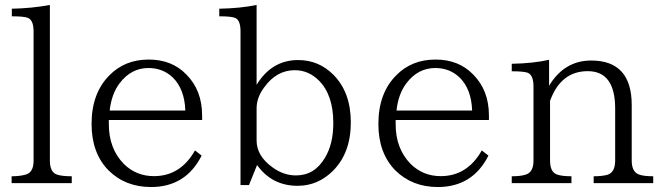

<svg xmlns="http://www.w3.org/2000/svg" viewBox="-20 -750 2678 776"><path d="M270 -9.8H26.9V-37.6Q59.1 -37.6 82 -43.9Q115.7 -51.3 115.7 -100.6V-623Q115.7 -668.5 92.8 -677.7Q77.6 -684.1 27.8 -684.1V-714.8Q108.4 -716.3 181.6 -730V-100.6Q181.6 -55.2 209 -44.9Q228.5 -37.6 270 -37.6Z M796.9 -265.1H419.9V-248Q419.9 -149.9 480 -87.9Q530.3 -38.1 602.1 -38.1Q709.5 -38.1 768.1 -142.1L794.9 -121.1Q731 5.9 590.3 5.9Q486.3 5.9 418 -62Q350.1 -131.8 350.1 -249Q350.1 -373 421.9 -445.3Q484.4 -509.3 581.1 -509.3Q674.8 -509.3 732.9 -449.2Q796.9 -385.3 796.9 -283.2ZM729 -303.2Q726.1 -389.2 679.2 -436Q638.7 -475.1 580.1 -475.1Q510.3 -475.1 463.9 -414.1Q430.7 -370.6 423.3 -303.2Z M1017.1 -407.2Q1078.1 -507.3 1185.1 -507.3Q1268.1 -507.3 1327.1 -448.2Q1397.9 -377.4 1397.9 -255.4Q1397.9 -132.3 1326.2 -60.1Q1265.1 1 1183.1 1Q1079.1 1 1019 -83L986.3 -2H952.1V-623Q952.1 -668.9 930.2 -677.7Q915 -684.1 866.2 -684.1V-714.8Q951.2 -716.3 1017.1 -730ZM1017.1 -312V-182.1Q1017.1 -119.6 1082 -73.2Q1126.5 -41 1176.3 -41Q1252 -41 1293.9 -113.3Q1327.1 -168.5 1327.1 -252.9Q1327.1 -366.2 1269 -424.3Q1227.1 -466.3 1171.4 -466.3Q1097.7 -466.3 1047.9 -397Q1017.1 -356 1017.1 -312Z M1956.1 -265.1H1579.1V-248Q1579.1 -149.9 1639.2 -87.9Q1689.5 -38.1 1761.2 -38.1Q1868.7 -38.1 1927.2 -142.1L1954.1 -121.1Q1890.1 5.9 1749.5 5.9Q1645.5 5.9 1577.1 -62Q1509.3 -131.8 1509.3 -249Q1509.3 -373 1581.1 -445.3Q1643.6 -509.3 1740.2 -509.3Q1834 -509.3 1892.1 -449.2Q1956.1 -385.3 1956.1 -283.2ZM1888.2 -303.2Q1885.3 -389.2 1838.4 -436Q1797.9 -475.1 1739.3 -475.1Q1669.4 -475.1 1623 -414.1Q1589.8 -370.6 1582.5 -303.2Z M2620.1 -9.8H2379.4V-37.6Q2411.6 -37.6 2433.1 -43Q2466.3 -51.8 2466.3 -101.1V-311Q2466.3 -462.4 2355.5 -462.4Q2246.6 -462.4 2203.1 -342.3V-101.1Q2203.1 -55.2 2230.5 -44.9Q2250 -37.6 2289.6 -37.6V-9.8H2048.3V-37.6Q2084 -37.6 2103.5 -43.9Q2136.2 -52.7 2136.2 -101.1V-399.9Q2136.2 -447.3 2112.3 -456.1Q2095.7 -461.9 2048.3 -461.9V-492.2Q2134.3 -493.7 2199.2 -508.3V-403.3Q2260.7 -505.4 2369.6 -505.4Q2533.2 -505.4 2533.2 -325.2V-101.1Q2533.2 -55.7 2562 -44.9Q2580.1 -37.6 2620.1 -37.6Z"/></svg>

Font: I.Ming
Style: Regular
Weight: 400
Designer: Ichiten Fonts Project
Version: Version 5.10 Mar 24, 2018